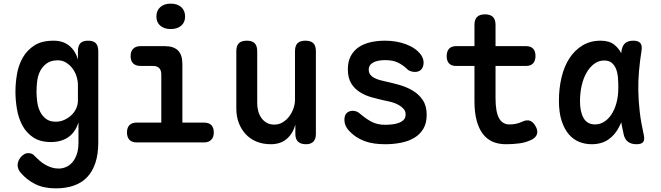

<svg xmlns="http://www.w3.org/2000/svg" viewBox="-20 -784 3640 1057"><path d="M412 -111Q404 -84 390 -63.5Q376 -43 357 -29.5Q338 -16 313.5 -9Q289 -2 261 -2Q201 -2 163 -27.5Q125 -53 103.5 -93Q82 -133 73.5 -182.5Q65 -232 65 -278Q65 -326 73.5 -376Q82 -426 105.5 -467Q129 -508 169.5 -534Q210 -560 275 -560Q327 -560 361 -532.5Q395 -505 409 -457V-502Q409 -532 422.5 -546Q436 -560 465 -560Q494 -560 507.5 -546Q521 -532 521 -502V0Q521 64 505.5 111.5Q490 159 460.5 190.5Q431 222 387 237.5Q343 253 287 253Q221 253 174 229.5Q127 206 94 167Q85 157 81 146Q77 135 77 124Q77 114 81.5 102.5Q86 91 94 81.5Q102 72 112.5 65.5Q123 59 136 59Q147 59 156 63Q165 67 172 76Q184 88 198 100.5Q212 113 228.5 122.5Q245 132 263.5 138Q282 144 303 144Q323 144 342.5 136Q362 128 377.5 110.5Q393 93 402.5 66Q412 39 412 0ZM287 -114Q312 -114 334 -124Q356 -134 373 -150Q390 -166 399.5 -187Q409 -208 409 -230V-316Q409 -339 401.5 -363Q394 -387 379.5 -406.5Q365 -426 344.5 -439Q324 -452 298 -452Q261 -452 238 -435.5Q215 -419 202 -394.5Q189 -370 185 -340Q181 -310 181 -281Q181 -252 185 -222.5Q189 -193 201 -169Q213 -145 233.5 -129.5Q254 -114 287 -114Z M1104 -109Q1130 -109 1143.5 -95Q1157 -81 1157 -55Q1157 -29 1143 -14.5Q1129 0 1104 0H732Q706 0 692.5 -14.5Q679 -29 679 -55Q679 -81 692.5 -95Q706 -109 732 -109H868V-374Q868 -397 856.5 -409Q845 -421 822 -421H754Q727 -421 713 -435Q699 -449 699 -475Q699 -501 713 -515.5Q727 -530 754 -530H887Q936 -530 960 -506Q984 -482 984 -433V-109ZM920 -624Q884 -624 862.5 -642.5Q841 -661 841 -693Q841 -726 862.5 -745Q884 -764 920 -764Q956 -764 977.5 -745Q999 -726 999 -693Q999 -661 977.5 -642.5Q956 -624 920 -624Z M1604 -234V-502Q1604 -532 1618 -546Q1632 -560 1661 -560Q1691 -560 1705 -546Q1719 -532 1719 -502V-47Q1719 -18 1705 -4Q1691 10 1664 10Q1636 10 1621 -4Q1606 -18 1606 -47V-97Q1591 -46 1557 -18Q1523 10 1471 10Q1427 10 1392 -4.5Q1357 -19 1332.5 -45.5Q1308 -72 1294.5 -107.5Q1281 -143 1281 -186V-502Q1281 -532 1295 -546Q1309 -560 1339 -560Q1368 -560 1382 -546Q1396 -532 1396 -502V-214Q1396 -192 1402 -171Q1408 -150 1419.5 -134Q1431 -118 1448.5 -108Q1466 -98 1490 -98Q1516 -98 1537 -111Q1558 -124 1572.5 -143.5Q1587 -163 1595.5 -187Q1604 -211 1604 -234Z M2101 10Q2069 10 2040.5 6Q2012 2 1987.5 -7Q1963 -16 1941 -30.5Q1919 -45 1899 -67Q1888 -79 1882 -93.5Q1876 -108 1876 -124Q1876 -150 1889 -162Q1902 -174 1922 -174Q1932 -174 1942 -170.5Q1952 -167 1962 -158Q1993 -131 2025 -114Q2057 -97 2100 -97Q2117 -97 2137 -99Q2157 -101 2174 -107Q2191 -113 2202 -124Q2213 -135 2213 -154Q2213 -172 2202 -184.5Q2191 -197 2174 -206.5Q2157 -216 2137 -221.5Q2117 -227 2100 -230Q2064 -238 2027.5 -248Q1991 -258 1961.5 -276.5Q1932 -295 1913.5 -325Q1895 -355 1895 -403Q1895 -445 1910.5 -474.5Q1926 -504 1953 -523Q1980 -542 2017.5 -551Q2055 -560 2100 -560Q2163 -560 2216 -540Q2269 -520 2297 -483Q2304 -473 2308 -462.5Q2312 -452 2312 -439Q2312 -416 2299.5 -402Q2287 -388 2264 -388Q2253 -388 2240.5 -392Q2228 -396 2218 -407Q2198 -426 2170.5 -439.5Q2143 -453 2100 -453Q2081 -453 2064.5 -450Q2048 -447 2035.5 -440.5Q2023 -434 2016.5 -424Q2010 -414 2010 -400Q2010 -384 2018.5 -373Q2027 -362 2040.5 -355Q2054 -348 2070 -343.5Q2086 -339 2100 -336Q2138 -328 2178.5 -316.5Q2219 -305 2252.5 -285Q2286 -265 2307.5 -233Q2329 -201 2329 -152Q2329 -105 2310 -74Q2291 -43 2259.5 -24.5Q2228 -6 2186.5 2Q2145 10 2101 10Z M2876 -530Q2902 -530 2915 -516Q2928 -502 2928 -476Q2928 -450 2915 -435.5Q2902 -421 2876 -421H2708V-244Q2708 -169 2727 -134Q2746 -99 2784 -99Q2802 -99 2818.5 -102Q2835 -105 2855 -114Q2880 -126 2898 -119Q2916 -112 2928 -90Q2942 -66 2936.5 -47Q2931 -28 2909 -16Q2877 0 2841.5 5Q2806 10 2765 10Q2724 10 2692 -4Q2660 -18 2638 -47Q2616 -76 2604 -120.5Q2592 -165 2592 -227V-421H2490Q2465 -421 2452 -435Q2439 -449 2439 -475Q2439 -501 2452 -515.5Q2465 -530 2491 -530H2592V-647Q2592 -677 2606.5 -691Q2621 -705 2650 -705Q2679 -705 2693.5 -691Q2708 -677 2708 -647V-530Z M3237 10Q3201 10 3168.5 -3Q3136 -16 3111.5 -44.5Q3087 -73 3072 -118.5Q3057 -164 3057 -230Q3057 -298 3071.5 -358.5Q3086 -419 3115 -463.5Q3144 -508 3187 -534Q3230 -560 3287 -560Q3335 -560 3363 -537Q3386 -518 3400 -491L3402 -507Q3407 -535 3423 -547.5Q3439 -560 3466 -560Q3494 -560 3505 -547Q3516 -534 3512 -507Q3503 -450 3498 -395Q3493 -340 3494 -283.5Q3495 -227 3502 -167.5Q3509 -108 3524 -42Q3530 -15 3521 -2.5Q3512 10 3484 10Q3456 10 3438 -3Q3420 -16 3414 -42Q3406 -77 3400 -111Q3395 -97 3388 -85Q3366 -41 3328.5 -15.5Q3291 10 3237 10ZM3256 -99Q3282 -99 3305 -113Q3328 -127 3345.5 -153Q3363 -179 3373.5 -216.5Q3384 -254 3384 -302Q3384 -329 3382 -355.5Q3380 -382 3372 -403Q3364 -424 3348.5 -437.5Q3333 -451 3306 -451Q3277 -451 3252.5 -433.5Q3228 -416 3210 -385.5Q3192 -355 3182.5 -314Q3173 -273 3173 -226Q3173 -168 3193 -133.5Q3213 -99 3256 -99Z"/></svg>

Font: Maple Mono NL SemiBold
Style: Regular
Weight: 600
Monospace: yes
Designer: subframe7536
Version: Version 7.000